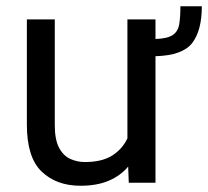

<svg xmlns="http://www.w3.org/2000/svg" viewBox="-20 -591 673 621"><path d="M563.5 -570.8H632.8Q632.8 -492.7 601.8 -452.1Q570.8 -411.6 482.9 -409.2V0H396.5L394.5 -52.2Q370.1 -22.9 332 -6.6Q293.9 9.8 240.2 9.8Q162.6 9.8 114.7 -36.1Q66.9 -82 66.9 -187.5V-528.3H157.2V-186.5Q157.2 -139.2 171.1 -113Q185.1 -86.9 207.5 -76.9Q230 -66.9 254.4 -66.9Q309.6 -66.9 342.8 -87.9Q376 -108.9 392.1 -143.6V-528.3H482.9V-464.8Q522 -466.3 538.8 -477.8Q555.7 -489.3 559.6 -512.2Q563.5 -535.2 563.5 -570.8Z"/></svg>

Font: Vazirmatn RD UI FD
Style: Regular
Weight: 400
Designer: Saber Rastikerdar
Foundry: Saber Rastikerdar
Version: Version 33.003